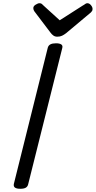

<svg xmlns="http://www.w3.org/2000/svg" viewBox="-20 -1159 595 1193"><path d="M106 14Q84 14 73.5 7Q63 0 66 -16L277 -863Q281 -877 293.5 -883.5Q306 -890 328 -890Q350 -890 360.5 -883Q371 -876 367 -861L155 -14Q152 0 140.5 7Q129 14 106 14ZM523 -1139Q535 -1139 545 -1127Q555 -1115 555 -1104Q555 -1096 552.5 -1091.5Q550 -1087 545 -1082L391 -953Q378 -943 365.5 -937Q353 -931 336 -931Q322 -931 312 -938Q302 -945 294 -956L194 -1088Q189 -1096 188 -1101Q187 -1106 187 -1109Q187 -1121 201.5 -1130Q216 -1139 225 -1139Q235 -1139 240 -1134.5Q245 -1130 251 -1124L351 -1033L495 -1125Q503 -1129 509 -1134Q515 -1139 523 -1139Z"/></svg>

Font: Playwrite IS
Style: Regular
Weight: 400
Designer: Veronika Burian, José Scaglione
Foundry: TypeTogether
Version: Version 1.002